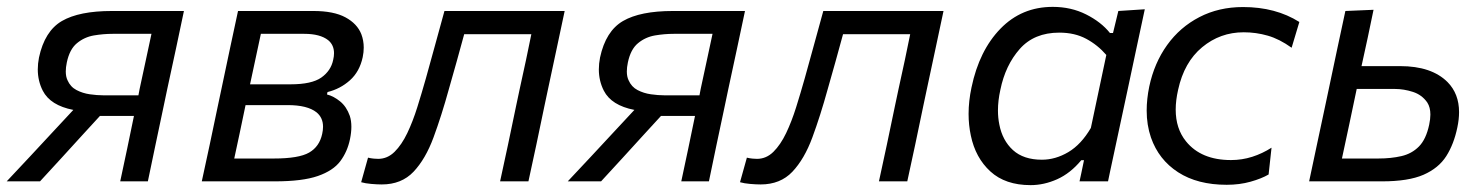

<svg xmlns="http://www.w3.org/2000/svg" viewBox="-36 -528 4320 559"><path d="M-16.5 0Q17 -36 51 -72Q84.5 -108 117 -143L177.5 -208Q110.5 -221 88.5 -264Q74 -292.5 74 -326Q74 -342.5 77.5 -360.5Q94 -437.5 144.2 -466.8Q194.5 -496 289.5 -496H499.5Q488 -441 476.8 -388.5Q465.5 -336 451 -269L440.5 -219Q427.5 -158 416.8 -106.8Q406 -55.5 394.5 0H314Q324 -48.5 334 -94Q343.5 -139 354 -190.5H255L205 -136Q174.5 -102.5 143 -68Q111.5 -33.5 80.5 0ZM264.5 -250.5H367L370.5 -269Q380 -313.5 388.5 -352.5Q396.5 -391 405 -429.5H292Q265 -429.5 237.2 -424.8Q209.5 -420 188 -402.2Q166.5 -384.5 158.5 -346Q155.5 -332 155.5 -320Q155.5 -305 160.5 -294.5Q169 -275 186.8 -265.8Q204.5 -256.5 225.5 -253.5Q246.5 -250.5 264.5 -250.5Z M551.5 0Q563.5 -55.5 574.5 -106.5Q585 -157.5 598 -218.5L608.5 -268Q622.5 -335 633.8 -387.8Q645 -440.5 657 -496H876.5Q935.5 -496 969.8 -477.5Q1004 -459 1016 -428.5Q1023 -410 1023 -389.5Q1023 -376 1020 -361.5Q1011 -319.5 982.8 -294.2Q954.5 -269 917.5 -260L916 -253Q935.5 -248 954.2 -232.8Q973 -217.5 982.5 -190.5Q987 -176.5 987 -159Q987 -142.5 983 -123Q975.5 -86.5 954.8 -58.8Q934 -31 889.2 -15.5Q844.5 0 764.5 0ZM723.5 -429.5Q715.5 -393.5 708.5 -359.5Q701 -325 692 -282.5H810Q871.5 -282.5 899.5 -302.2Q927.5 -322 934 -353.5Q936.5 -364 936.5 -373Q936.5 -397 919.5 -411Q896 -429.5 850 -429.5ZM646 -66.5H761.5Q834 -66.5 864 -83.8Q894 -101 902 -138Q904.5 -149 904.5 -159Q904.5 -185.5 885.5 -201Q859 -222 801.5 -222H679L678.5 -220Q669 -174.5 661.5 -138.8Q654 -103 646 -66.5Z M1075.5 9Q1062.5 9 1045 7.5Q1027.5 6 1015.5 2.5L1035.5 -69Q1043.5 -67 1051.8 -66.2Q1060 -65.5 1065 -65.5Q1092 -65.5 1112.8 -86Q1133.5 -106.5 1149.8 -140.5Q1166 -174.5 1179 -216Q1192 -257.5 1204 -300Q1217.5 -349.5 1231.5 -399.5Q1245.5 -449.5 1258 -496H1608Q1596.5 -441.5 1585.2 -388.8Q1574 -336 1559.5 -268.5L1549 -219Q1536 -158 1525.5 -106.5Q1514.5 -55 1502.5 0H1420Q1432 -55 1443 -106.5Q1453.5 -158 1466.5 -219L1477 -268.5Q1487 -315.5 1495.5 -353.5Q1503.5 -391.5 1511 -428.5H1315.5Q1304.5 -389 1293.5 -348.5Q1282 -308 1271 -269Q1249.5 -191 1226.2 -128Q1203 -65 1168 -28Q1133 9 1075.5 9Z M1617 0Q1650.5 -36 1684.5 -72Q1718 -108 1750.5 -143L1811 -208Q1744 -221 1722 -264Q1707.5 -292.5 1707.5 -326Q1707.5 -342.5 1711 -360.5Q1727.5 -437.5 1777.8 -466.8Q1828 -496 1923 -496H2133Q2121.5 -441 2110.2 -388.5Q2099 -336 2084.5 -269L2074 -219Q2061 -158 2050.2 -106.8Q2039.5 -55.5 2028 0H1947.5Q1957.5 -48.5 1967.5 -94Q1977 -139 1987.5 -190.5H1888.5L1838.5 -136Q1808 -102.5 1776.5 -68Q1745 -33.5 1714 0ZM1898 -250.5H2000.5L2004 -269Q2013.5 -313.5 2022 -352.5Q2030 -391 2038.5 -429.5H1925.5Q1898.5 -429.5 1870.8 -424.8Q1843 -420 1821.5 -402.2Q1800 -384.5 1792 -346Q1789 -332 1789 -320Q1789 -305 1794 -294.5Q1802.5 -275 1820.2 -265.8Q1838 -256.5 1859 -253.5Q1880 -250.5 1898 -250.5Z M2178.5 9Q2165.5 9 2148 7.5Q2130.5 6 2118.5 2.5L2138.5 -69Q2146.5 -67 2154.8 -66.2Q2163 -65.5 2168 -65.5Q2195 -65.5 2215.8 -86Q2236.5 -106.5 2252.8 -140.5Q2269 -174.5 2282 -216Q2295 -257.5 2307 -300Q2320.5 -349.5 2334.5 -399.5Q2348.5 -449.5 2361 -496H2711Q2699.5 -441.5 2688.2 -388.8Q2677 -336 2662.5 -268.5L2652 -219Q2639 -158 2628.5 -106.5Q2617.5 -55 2605.5 0H2523Q2535 -55 2546 -106.5Q2556.5 -158 2569.5 -219L2580 -268.5Q2590 -315.5 2598.5 -353.5Q2606.5 -391.5 2614 -428.5H2418.5Q2407.5 -389 2396.5 -348.5Q2385 -308 2374 -269Q2352.5 -191 2329.2 -128Q2306 -65 2271 -28Q2236 9 2178.5 9Z M3107 0 3112 -23 3120 -61.5H3112Q3080.5 -23.5 3042 -6.2Q3003.5 11 2964.5 11Q2891 11 2847.5 -28.8Q2804 -68.5 2790.5 -133.5Q2784 -164 2784 -196.5Q2784 -233.5 2792.5 -273.5Q2815 -381 2876.8 -444.5Q2938.5 -508 3029 -508Q3082.5 -508 3126.2 -486Q3170 -464 3195.5 -432H3204.5L3220 -496L3297 -501Q3284 -442 3272.5 -386.5Q3260.5 -330.5 3247.5 -269L3195.5 -26.5Q3192.5 -13 3190 0ZM2997.5 -63Q3037 -63 3074.5 -85.2Q3112 -107.5 3140 -155.5L3185 -368Q3160 -397 3126.5 -415Q3093 -433 3048 -433Q2975 -433 2933 -385.5Q2891 -338 2876.5 -266.5Q2869.5 -235 2869.5 -206.5Q2869.5 -185 2873.5 -165.5Q2882.5 -119 2913.2 -91Q2944 -63 2997.5 -63Z M3535.5 10Q3450.5 10 3394 -26.5Q3337.5 -63 3315 -127.5Q3302.5 -164 3302.5 -206Q3302.5 -239.5 3310 -276Q3324.5 -344.5 3362 -396.8Q3399.5 -449 3456 -478.2Q3512.5 -507.5 3583 -507.5Q3678 -507.5 3747 -464L3724.5 -389Q3689 -414.5 3655 -424.2Q3621 -434 3585 -434Q3516.5 -434 3464 -390.5Q3411.5 -347 3394 -266.5Q3387 -235.5 3387 -209Q3387 -153.5 3417 -116.5Q3461 -62 3548 -62Q3580 -62 3609.8 -71.5Q3639.5 -81 3666 -98L3657.5 -20Q3637 -8 3605 1Q3573 10 3535.5 10Z M3775.5 0Q3787 -54.5 3798 -106Q3809 -157.5 3822 -218.5L3832.5 -268Q3846.5 -335 3857.8 -387.8Q3869 -440.5 3881 -496L3963 -499.5Q3954 -457.5 3946 -418Q3937.5 -378 3928 -335.5H4040.5Q4132 -335.5 4178.5 -289Q4212 -255 4212 -201.5Q4212 -180.5 4207 -157Q4197 -108.5 4174.8 -73.5Q4152.5 -38.5 4108.5 -19.2Q4064.5 0 3988 0ZM3871 -66.5H3977Q4014 -66.5 4044.2 -73.5Q4074.5 -80.5 4095.2 -101.5Q4116 -122.5 4125 -165Q4128.5 -181.5 4128.5 -194.5Q4128.5 -215.5 4119.5 -229.5Q4104 -252 4077.5 -260.5Q4051 -269 4025.5 -269H3914Q3902.5 -214 3892.5 -166.8Q3882.5 -119.5 3871 -66.5Z"/></svg>

Font: Heraclito
Style: Italic
Weight: 400
Italic angle: -12°
Designer: Kostas Bartsokas (font) & Cristiano Sobral (main changes)
Foundry: Kostas Bartsokas (font) & Cristiano Sobral (main changes)
Version: Version 1.00;July 8, 2020;FontCreator 13.0.0.2655 64-bit